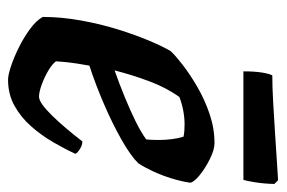

<svg xmlns="http://www.w3.org/2000/svg" viewBox="-134 -560 694 465"><g transform="rotate(90 212.5 -327.0)"><path d="M172.5 0Q161.5 0 140.2 -7Q119 -14 94.8 -26Q70.5 -38 50 -53Q29.5 -68 20.5 -84Q20.5 -128.5 29 -176Q37.5 -223.5 51 -266.8Q64.5 -310 78.8 -343.5Q93 -377 103.5 -394Q113.5 -405 136 -422.5Q158.5 -440 189.2 -458Q220 -476 255.2 -488Q290.5 -500 326 -500Q342 -500 364.2 -489Q386.5 -478 403.8 -464Q421 -450 422 -441Q419 -420 411.5 -395.8Q404 -371.5 394 -350.2Q384 -329 375 -315.5Q357 -297 317.8 -274.8Q278.5 -252.5 230.8 -232Q183 -211.5 138.5 -197Q132.5 -164 130.8 -147.8Q129 -131.5 128 -116Q134.5 -107 150.5 -97.5Q166.5 -88 184.5 -81.5Q202.5 -75 213.5 -75Q221.5 -75 233 -83.2Q244.5 -91.5 259 -106.2Q273.5 -121 289.5 -139.8Q305.5 -158.5 322 -180Q331 -180 340.5 -174Q350 -168 352 -163Q340.5 -138 324 -109.5Q307.5 -81 285.5 -56Q263.5 -31 235.5 -15.5Q207.5 0 172.5 0ZM150 -258Q184 -270 215 -282.8Q246 -295.5 272.5 -308.5Q299 -321.5 317 -334.5Q318 -342.5 318.2 -350Q318.5 -357.5 318.5 -365Q318.5 -381 316.5 -396.8Q314.5 -412.5 310.5 -425Q303 -426.5 295.8 -427Q288.5 -427.5 280.5 -427.5Q264 -427.5 247 -424.2Q230 -421 214.5 -415Q191.5 -383 176 -341.2Q160.5 -299.5 150 -258ZM152.3 -570Q152.3 -598 155.4 -616.3Q158.6 -634.5 162.2 -640Q189.2 -640 225.8 -642Q262.3 -644 300.2 -646.5Q338.1 -649 369 -651Q399.9 -653 416 -654L425 -645Q424.5 -620.5 421.1 -599.2Q417.8 -578 415.1 -570Z"/></g></svg>

Font: Texturina Medium
Style: Italic
Weight: 500
Italic angle: -11°
Designer: Guillermo Torres Carreño
Foundry: Omnibus-Type
Version: Version 1.002